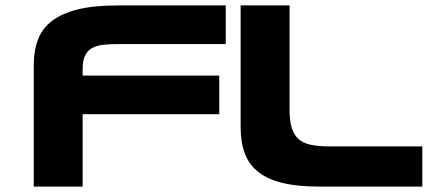

<svg xmlns="http://www.w3.org/2000/svg" viewBox="-20 -691 1624 711"><path d="M421.9 -527.8Q390.1 -527.8 365 -525.4Q339.8 -522.9 322.3 -513.7Q304.7 -504.4 295.4 -486.1Q286.1 -467.8 286.1 -436V-411.1H792V-268.1H286.1V0H105V-451.2Q105 -502.9 120.4 -543.9Q135.7 -585 171.9 -613Q208 -641.1 267.6 -656Q327.1 -670.9 416 -670.9H815.9V-527.8ZM1052.2 -287.1Q1052.2 -245.1 1060.1 -218.5Q1067.9 -191.9 1085.4 -176.3Q1103 -160.6 1131.1 -154.8Q1159.2 -148.9 1200.2 -148.9H1543.9V0H1163.1Q1084 0 1028.6 -12.9Q973.1 -25.9 938 -53Q902.8 -80.1 887 -121.6Q871.1 -163.1 871.1 -220.2V-670.9H1052.2Z"/></svg>

Font: Syncopate
Style: Bold
Weight: 700
Designer: Astigmatic (AOETI)
Foundry: Astigmatic (AOETI)
Version: Version 1.001 2011